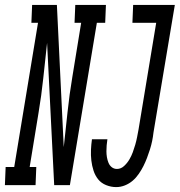

<svg xmlns="http://www.w3.org/2000/svg" viewBox="-82 -755 733 783"><path d="M-62 0 -59 -74H-24L73 -662H46L49 -735H150L178 -155Q186 -227 193.5 -298.5Q201 -370 213 -441L249 -662H222L225 -735H350L347 -662H313L203 0H139L110 -580Q102 -508 94.5 -436.5Q87 -365 75 -294L39 -74H66L63 0ZM392 8Q371 8 351 0Q331 -8 318.5 -23.5Q306 -39 299.5 -59Q293 -79 290.5 -100.5Q288 -122 289 -144Q290 -166 293 -187H356Q354 -175 353 -162.5Q352 -150 352 -138Q352 -126 354 -114Q356 -102 360.5 -91Q365 -80 374 -73Q383 -66 395 -66Q411 -66 424 -78Q437 -90 445.5 -104.5Q454 -119 459.5 -134Q465 -149 469.5 -164.5Q474 -180 477 -195.5Q480 -211 483 -227L555 -662H458L461 -735H631L544 -215Q542 -197 538.5 -180Q535 -163 529.5 -145.5Q524 -128 517.5 -111Q511 -94 503 -78Q495 -62 484 -46Q473 -30 459 -18Q445 -6 427.5 1Q410 8 392 8Z"/></svg>

Font: Iosevka Curly Slab ExObl
Style: Regular
Weight: 400
Width: 7
Italic angle: -9°
Monospace: yes
Designer: Belleve Invis
Foundry: Belleve Invis
Version: Version 11.1.0; ttfautohint (v1.8.3)